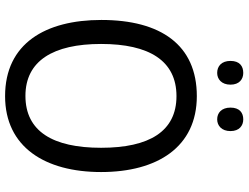

<svg xmlns="http://www.w3.org/2000/svg" viewBox="-128 -814 953 736"><g transform="rotate(90 348.0 -446.5)"><path d="M214 -854C214 -820 234 -803 260 -803C284 -803 305 -820 305 -854C305 -888 284 -903 260 -903C234 -903 214 -889 214 -854ZM393 -854C393 -820 413 -803 438 -803C462 -803 483 -820 483 -854C483 -888 462 -903 438 -903C413 -903 393 -889 393 -854ZM640 -358C640 -574 544 -725 349 -725C153 -725 57 -587 57 -359C57 -145 147 10 349 10C544 10 640 -143 640 -358ZM149 -358C149 -542 213 -647 349 -647C484 -647 547 -543 547 -358C547 -173 484 -68 348 -68C214 -68 149 -174 149 -358Z"/></g></svg>

Font: Noto Sans Lao SemiCondensed
Style: Regular
Weight: 400
Width: 4
Designer: Monotype Design Team
Foundry: Monotype Imaging Inc.
Version: Version 2.003